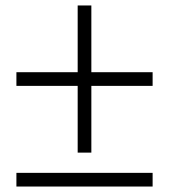

<svg xmlns="http://www.w3.org/2000/svg" viewBox="-20 -722 618 702"><path d="M264 -164V-702H314V-164ZM40 -40V-90H538V-40ZM40 -408V-458H538V-408Z"/></svg>

Font: Libre Bodoni SemiBold
Style: Regular
Weight: 600
Designer: Pablo Impallari, Rodrigo Fuenzalida
Foundry: Impallari Type
Version: Version 2.005;gftools[0.9.23]